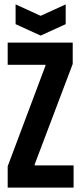

<svg xmlns="http://www.w3.org/2000/svg" viewBox="-20 -854 370 874"><path d="M15 0V-97L187 -555V-559H15V-660H311V-563L138 -106V-101H315V0ZM51 -834 165 -782 279 -834V-744L165 -692L51 -744Z"/></svg>

Font: Bricolage Grotesque 96pt Condensed SemiBold
Style: Regular
Weight: 600
Width: 3
Designer: Mathieu Triay
Foundry: Atelier Triay
Version: Version 1.001; ttfautohint (v1.8.4.7-5d5b);gftools[0.9.33.de